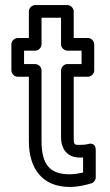

<svg xmlns="http://www.w3.org/2000/svg" viewBox="-20 -703 433 758"><path d="M255 -15C178 -15 144 -52 144 -146V-425C144 -440 130 -450 119 -450H75V-503H119C134 -503 144 -517 144 -528V-633H221V-528C221 -513 235 -503 246 -503H302V-450H246C231 -450 221 -436 221 -425V-161C221 -113 247 -81 295 -81H308V-22C290 -18 276 -15 255 -15ZM255 35C289 35 316 28 340 21C350 18 358 8 358 -3V-110C358 -144 329 -135 326 -134C319 -132 308 -131 295 -131C274 -131 271 -130 271 -161V-400H327C338 -400 352 -410 352 -425V-528C352 -539 342 -553 327 -553H271V-658C271 -669 261 -683 246 -683H119C108 -683 94 -673 94 -658V-553H50C39 -553 25 -543 25 -528V-425C25 -414 35 -400 50 -400H94V-146C94 -35 149 35 255 35Z"/></svg>

Font: Asimov
Style: NarOu
Weight: 500
Designer: Google
Version: Version 2.000980; 2014